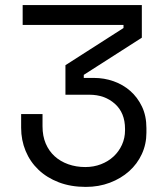

<svg xmlns="http://www.w3.org/2000/svg" viewBox="-20 -720 652 754"><path d="M237 -348V-464L465 -610V-622H69V-700H537V-572L309 -426V-414H349Q389 -414 426 -401Q463 -388 491.5 -363Q520 -338 537.5 -301.5Q555 -265 555 -217V-199Q555 -154 537 -115Q519 -76 487 -47.5Q455 -19 411.5 -2.5Q368 14 317 14Q258 14 211 -4Q164 -22 131 -53.5Q98 -85 80.5 -127.5Q63 -170 63 -218V-272H147V-224Q147 -186 159.5 -156.5Q172 -127 194.5 -106.5Q217 -86 248 -75Q279 -64 315 -64Q348 -64 376.5 -75Q405 -86 426 -105.5Q447 -125 459 -151.5Q471 -178 471 -208V-214Q471 -277 431 -312.5Q391 -348 331 -348Z"/></svg>

Font: Space Mono
Style: Regular
Weight: 400
Monospace: yes
Designer: Colophon Foundry / Benjamin Critton
Foundry: Colophon Foundry
Version: Version 1.000;PS 1.003;hotconv 1.0.81;makeotf.lib2.5.63406